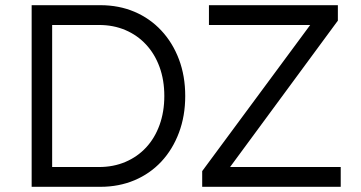

<svg xmlns="http://www.w3.org/2000/svg" viewBox="-20 -720 1390 740"><path d="M102 0V-700H366.9Q438.2 -700 498.1 -674.7Q557.9 -649.3 601.7 -602.3Q645.6 -555.3 669.7 -491.3Q693.9 -427.3 693.9 -350Q693.9 -273 669.7 -208.7Q645.6 -144.3 602.1 -97.5Q558.5 -50.7 498.4 -25.3Q438.2 0 366.9 0ZM181 -66 175.7 -76.3H361.9Q417.3 -76.3 463.5 -96Q509.7 -115.7 543.1 -151.6Q576.5 -187.5 594.9 -238.2Q613.3 -289 613.3 -350Q613.3 -411.4 594.9 -461.8Q576.5 -512.2 542.8 -548.4Q509.1 -584.6 463.2 -604.1Q417.3 -623.7 361.9 -623.7H173.4L181 -633.3ZM759.3 0V-60.5L1187.3 -639.6L1201.3 -623.7H785.3V-700H1282.2V-640.5L855.5 -61L843.9 -76.3H1293.2V0Z"/></svg>

Font: Lexend Medium
Style: Regular
Weight: 500
Designer: Bonnie Shaver-Troup, Thomas Jockin
Foundry: Lexend
Version: Version 1.005